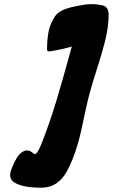

<svg xmlns="http://www.w3.org/2000/svg" viewBox="-20 -832 538 915"><path d="M182.1 62.5H176.3Q84.5 62.5 45.4 35.6Q28.3 23.4 28.3 2.4Q28.3 -6.3 31.2 -16.6L36.6 -31.2Q44.9 -53.2 58.6 -77.4Q72.3 -101.6 93.8 -111.8Q102.5 -115.2 109.4 -115.2Q121.6 -115.2 133.8 -105Q140.6 -98.1 146.5 -98.1Q158.2 -98.1 177.7 -147Q216.3 -245.1 246.1 -343.3Q263.7 -402.3 280.8 -461.4L322.3 -610.4Q269.5 -594.7 217.3 -587.4L214.4 -586.9Q204.1 -586.9 204.1 -596.2Q204.6 -658.7 215.3 -697.3Q222.7 -722.2 239.7 -750.5Q256.8 -778.8 301.8 -792.5Q332.5 -801.8 378.4 -809.1Q399.9 -812.5 418.9 -812.5Q440.9 -812.5 468.8 -806.4Q496.6 -800.3 498 -763.2Q497.1 -699.7 479.5 -631.3Q472.2 -604 464.4 -576.7Q452.6 -535.6 439.2 -494.6Q425.8 -453.6 414.6 -414.1Q396.5 -351.6 381.3 -276.4Q365.2 -196.3 351.6 -149.4Q328.6 -68.8 297.9 -14.2Q255.9 60.5 182.1 62.5Z"/></svg>

Font: Weird Comic
Style: Italic
Weight: 400
Italic angle: -16°
Designer: GGBotNet
Foundry: GGBotNet
Version: 0.80